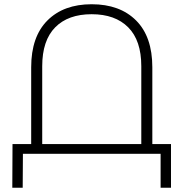

<svg xmlns="http://www.w3.org/2000/svg" viewBox="-20 -725 865 905"><path d="M786 -46V160H737V0H88L87 160H38L39 -46H127V-408Q127 -552 203.5 -628.5Q280 -705 412 -705Q545 -705 621.5 -628.5Q698 -552 698 -408V-46ZM646 -46V-413Q646 -534 584.5 -596Q523 -658 412 -658Q301 -658 240 -596Q179 -534 179 -413V-46Z"/></svg>

Font: Montserrat Alternates Light
Style: Regular
Weight: 300
Designer: Julieta Ulanovsky
Foundry: Julieta Ulanovsky
Version: Version 7.200